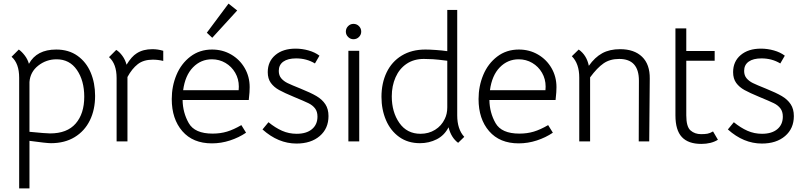

<svg xmlns="http://www.w3.org/2000/svg" viewBox="-20 -782 4441 1062"><path d="M506 -252Q506 -175 477 -116Q448 -57 393 -23.5Q338 10 262 10Q237 10 143 -3V260H86V-352Q86 -431 44 -468L84 -508Q101 -496 117 -475Q133 -454 140 -429Q183 -508 291 -508Q360 -508 408.5 -473.5Q457 -439 481.5 -381Q506 -323 506 -252ZM446 -247Q446 -336 405.5 -395Q365 -454 293 -454Q236 -454 191.5 -419Q147 -384 143 -328V-53Q235 -44 257 -44Q351 -44 398.5 -98.5Q446 -153 446 -247Z M883 -501V-445Q854 -452 825 -452Q774 -452 742 -427Q710 -402 685 -356V0H625V-350Q625 -429 583 -466L623 -506Q641 -495 657 -473Q673 -451 680 -424Q708 -470 736 -487Q771 -510 823 -510Q853 -510 883 -501Z M1156 -43Q1199 -43 1235.5 -54Q1272 -65 1315 -90L1341 -48Q1301 -21 1252 -5Q1203 11 1152 11Q1047 11 988.5 -56.5Q930 -124 930 -234Q930 -305 956 -367.5Q982 -430 1033 -469Q1084 -508 1153 -508Q1211 -508 1258.5 -480.5Q1306 -453 1333.5 -405.5Q1361 -358 1361 -300Q1361 -284 1360 -271.5Q1359 -259 1358 -250L1356 -229H990Q991 -159 1024 -101Q1057 -43 1156 -43ZM1300 -283Q1301 -290 1301 -303Q1301 -345 1281 -379.5Q1261 -414 1227 -434Q1193 -454 1152 -454Q1091 -454 1047.5 -409.5Q1004 -365 993 -283ZM1124 -601 1244 -762 1292 -724 1154 -573Z M1432 -66 1465 -106Q1503 -75 1540.5 -58.5Q1578 -42 1621 -42Q1675 -42 1705.5 -67.5Q1736 -93 1736 -137Q1736 -165 1722.5 -182.5Q1709 -200 1686.5 -211Q1664 -222 1606 -246Q1553 -268 1524 -284Q1495 -300 1478 -323.5Q1461 -347 1461 -383Q1461 -442 1503 -477.5Q1545 -513 1615 -513Q1651 -513 1686.5 -503Q1722 -493 1747 -474L1722 -431Q1676 -459 1618 -459Q1572 -459 1547 -441Q1522 -423 1522 -390Q1522 -365 1535.5 -349Q1549 -333 1570.5 -322.5Q1592 -312 1642 -292Q1699 -269 1730.5 -250.5Q1762 -232 1779.5 -205.5Q1797 -179 1797 -140Q1797 -71 1748.5 -29.5Q1700 12 1620 12Q1519 12 1432 -66Z M1907 -501H1967V0H1907ZM1893 -607Q1893 -625 1905.5 -637.5Q1918 -650 1935 -650Q1953 -650 1965.5 -637.5Q1978 -625 1978 -607Q1978 -590 1965.5 -577.5Q1953 -565 1935 -565Q1918 -565 1905.5 -577.5Q1893 -590 1893 -607Z M2090 -246Q2090 -322 2118.5 -381.5Q2147 -441 2202 -474.5Q2257 -508 2333 -508Q2356 -508 2391.5 -505.5Q2427 -503 2454 -499V-727H2509V-144Q2509 -67 2548 -25L2514 8Q2475 -21 2461 -78Q2438 -33 2395.5 -11.5Q2353 10 2303 10Q2236 10 2188 -24.5Q2140 -59 2115 -117.5Q2090 -176 2090 -246ZM2440 -124Q2454 -152 2454 -188V-446Q2399 -453 2374.5 -454.5Q2350 -456 2324 -456Q2269 -456 2229 -429Q2189 -402 2168 -354.5Q2147 -307 2147 -249Q2147 -162 2189 -102Q2231 -42 2306 -42Q2351 -42 2386.5 -64Q2422 -86 2440 -124Z M2853 -43Q2896 -43 2932.5 -54Q2969 -65 3012 -90L3038 -48Q2998 -21 2949 -5Q2900 11 2849 11Q2744 11 2685.5 -56.5Q2627 -124 2627 -234Q2627 -305 2653 -367.5Q2679 -430 2730 -469Q2781 -508 2850 -508Q2908 -508 2955.5 -480.5Q3003 -453 3030.5 -405.5Q3058 -358 3058 -300Q3058 -284 3057 -271.5Q3056 -259 3055 -250L3053 -229H2687Q2688 -159 2721 -101Q2754 -43 2853 -43ZM2997 -283Q2998 -290 2998 -303Q2998 -345 2978 -379.5Q2958 -414 2924 -434Q2890 -454 2849 -454Q2788 -454 2744.5 -409.5Q2701 -365 2690 -283Z M3143 -471 3181 -508Q3225 -477 3237 -418Q3270 -465 3311 -487.5Q3352 -510 3410 -510Q3488 -510 3531.5 -468Q3575 -426 3574 -347L3571 0H3513L3514 -336Q3514 -456 3405 -456Q3354 -456 3318.5 -431.5Q3283 -407 3244 -354V0H3184V-353Q3184 -430 3143 -471Z M3716 -144V-625H3776V-500H3933V-446H3776V-144Q3776 -81 3799.5 -60.5Q3823 -40 3858 -40Q3879 -40 3893 -42.5Q3907 -45 3924 -55L3951 -9Q3914 14 3859 14Q3787 14 3751.5 -24Q3716 -62 3716 -144Z M4006 -66 4039 -106Q4077 -75 4114.5 -58.5Q4152 -42 4195 -42Q4249 -42 4279.5 -67.5Q4310 -93 4310 -137Q4310 -165 4296.5 -182.5Q4283 -200 4260.5 -211Q4238 -222 4180 -246Q4127 -268 4098 -284Q4069 -300 4052 -323.5Q4035 -347 4035 -383Q4035 -442 4077 -477.5Q4119 -513 4189 -513Q4225 -513 4260.5 -503Q4296 -493 4321 -474L4296 -431Q4250 -459 4192 -459Q4146 -459 4121 -441Q4096 -423 4096 -390Q4096 -365 4109.5 -349Q4123 -333 4144.5 -322.5Q4166 -312 4216 -292Q4273 -269 4304.5 -250.5Q4336 -232 4353.5 -205.5Q4371 -179 4371 -140Q4371 -71 4322.5 -29.5Q4274 12 4194 12Q4093 12 4006 -66Z"/></svg>

Font: Bellota Text
Style: Regular
Weight: 400
Designer: Kemie Guaida
Foundry: Kemie Guaida
Version: Version 4.001